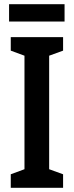

<svg xmlns="http://www.w3.org/2000/svg" viewBox="-20 -890 350 910"><path d="M286 -870H23V-788H286ZM279 0V-64L213 -88V-626L279 -650V-714H31V-650L96 -626V-88L31 -64V0Z"/></svg>

Font: Noto Sans Lao Looped ExtraCondensed SemiBold
Style: Regular
Weight: 600
Width: 2
Designer: Mark Frömberg, Ben Mitchell
Foundry: The Fontpad Ltd
Version: Version 1.002